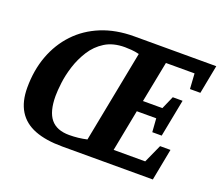

<svg xmlns="http://www.w3.org/2000/svg" viewBox="-105 -767 1062 920"><g transform="rotate(20 426.0 -307.0)"><path d="M290 0Q206 0 149.5 -22Q93 -44 64.5 -90.5Q36 -137 36 -208Q36 -297 63.5 -371Q91 -445 142.5 -499.5Q194 -554 267.5 -584Q341 -614 434 -614H852L824 -468H771L766 -546H620L579 -337H678L707 -403H757L720 -212H672L667 -281H568L527 -69H688L730 -162H783L752 0ZM302 -63Q325 -63 347.5 -65.5Q370 -68 392 -73L483 -542Q463 -547 443.5 -548.5Q424 -550 410 -550Q350 -550 309 -524.5Q268 -499 242 -458Q216 -417 201.5 -371.5Q187 -326 182 -284.5Q177 -243 177 -217Q177 -138 207.5 -100.5Q238 -63 302 -63Z"/></g></svg>

Font: Manuale
Style: Italic
Weight: 400
Italic angle: -11°
Designer: Eduardo Tunni / Pablo Cosgaya
Foundry: Eduardo Tunni / Pablo Cosgaya
Version: Version 1.002